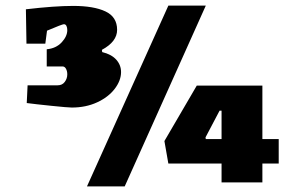

<svg xmlns="http://www.w3.org/2000/svg" viewBox="-20 -648 1075 682"><path d="M410 -392Q410 -362 387.5 -332.5Q365 -303 325 -284.5Q285 -266 235 -266Q222 -266 163.5 -272Q105 -278 75 -282L78 -345H185Q201 -345 210 -357Q219 -369 219 -384Q219 -395 214.5 -403.5Q210 -412 202 -412H146V-473Q179 -476 199 -497.5Q219 -519 219 -541Q219 -550 216 -556Q213 -562 207 -562Q201 -562 147 -539L141 -493H74L72 -615Q174 -627 240 -627Q313 -627 354.5 -607.5Q396 -588 396 -542Q396 -500 342 -471L343 -463Q376 -455 393 -436Q410 -417 410 -392ZM970 -67H912V0H767V-67H578L564 -147L679 -344H912V-154H970ZM767 -154V-255H760L710 -160L711 -154ZM578 -628H711L423 14H289Z"/></svg>

Font: Grenze Black
Style: Regular
Weight: 900
Designer: Renata Polastri
Foundry: Omnibus-Type
Version: Version 1.002; ttfautohint (v1.8)